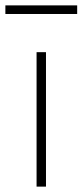

<svg xmlns="http://www.w3.org/2000/svg" viewBox="-23 -694 307 714"><path d="M113 0V-500H148V0ZM-3 -642V-674H264V-642Z"/></svg>

Font: TitilliumMaps29L
Style: 1 wt
Weight: 100
Designer: Campivisivi
Foundry: Accademia di Belle Arti di Urbino and students of MA course of Visual design
Version: Version 001.001